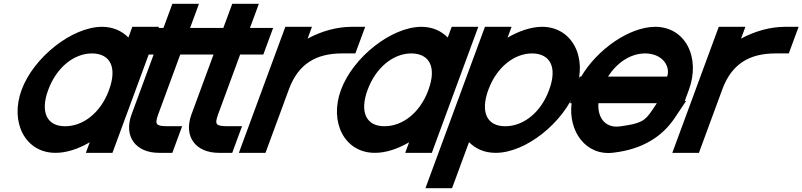

<svg xmlns="http://www.w3.org/2000/svg" viewBox="-20 -754 4221 1010"><path d="M93.6 -281C157.1 -453 358.7 -612 516.1 -613C573.6 -613 621.1 -591.8 655.3 -556.6L676.1 -613H816.1L790.2 -543L694.9 -284.6L693.6 -281L597.4 -20L571.6 50H431.6L452 -5.5C392.2 29.4 329.3 50.4 271.6 50C112.6 50 30.9 -111 93.6 -281ZM233.6 -281C190.1 -163 227.8 -89 323.2 -90C417.7 -90 508.3 -160.8 551.7 -275.7L553.6 -281C597.5 -400 560.1 -472 464.4 -473C369.4 -473 277.5 -400 233.6 -281Z M928.2 -467 812.1 -152C793.1 -98 799.2 -90 868.2 -90H938.2L886.6 50H816.6C695.6 50 629.5 -34 671.7 -151L672.1 -152L788.2 -467H780.2H710.2L761.8 -607H831.8H839.8L860.9 -664L886.7 -734H1026.7L1000.9 -664L979.8 -607H1031.8H1101.8L1050.2 -467H980.2Z M1243.2 -467 1127.1 -152C1108.1 -98 1114.2 -90 1183.2 -90H1253.2L1201.6 50H1131.6C1010.6 50 944.5 -34 986.7 -151L987.1 -152L1103.2 -467H1095.2H1025.2L1076.8 -607H1146.8H1154.8L1175.9 -664L1201.7 -734H1341.7L1315.9 -664L1294.8 -607H1346.8H1416.8L1365.2 -467H1295.2Z M1598.2 -550.9C1672.3 -591 1753.8 -613 1831.1 -613H1901.1L1849.4 -473H1779.4C1642.3 -473 1550 -417.6 1501 -287.5L1499 -282L1473.2 -212L1402.4 -20L1376.6 50H1236.6L1262.4 -20L1333.2 -212L1359 -282C1359.4 -283.2 1359.9 -284.5 1360.3 -285.7L1455.2 -543L1481.1 -613H1621.1Z M1773.6 -281C1837.1 -453 2038.7 -612 2196.1 -613C2253.6 -613 2301.1 -591.8 2335.3 -556.6L2356.1 -613H2496.1L2470.2 -543L2374.9 -284.6L2373.6 -281L2277.4 -20L2251.6 50H2111.6L2132 -5.5C2072.2 29.4 2009.3 50.4 1951.6 50C1792.6 50 1710.9 -111 1773.6 -281ZM1913.6 -281C1870.1 -163 1907.8 -89 2003.2 -90C2097.7 -90 2188.3 -160.8 2231.7 -275.7L2233.6 -281C2277.5 -400 2240.1 -472 2144.4 -473C2049.4 -473 1957.5 -400 1913.6 -281Z M2650 -555.9C2710.3 -591.2 2773.6 -612.6 2831.1 -613C2990.1 -613 3072.3 -451 3009 -282C2945.9 -111 2746.2 51 2586.6 50C2528.9 50 2481.4 28.8 2447.3 -6.3L2383.8 166L2358 236H2218L2243.8 166L2409 -282L2505.2 -543L2531.1 -613H2671.1ZM2549 -282C2505.1 -163 2542.8 -89 2638.2 -90C2734.2 -90 2826.1 -163 2869 -282C2912.5 -400 2875.1 -472 2779.4 -473C2684.4 -473 2592.5 -400 2549 -282Z M3178.5 -351H3489.4C3507.5 -400 3470.1 -472 3374.4 -473C3299.8 -473 3227.7 -428 3178.5 -351ZM2986.8 -211H2977.8L3003.6 -281L3029.4 -351H3037.2C3121.8 -494.4 3290.3 -612.1 3426.1 -613C3585.1 -613 3666.7 -452 3603.6 -281L3582.2 -223H3589.2L3529 -133C3464.6 -37 3361.6 31 3207.9 49C3061.7 68 2968.6 -63.3 2986.8 -211ZM3435.2 -211H3127.9C3122.5 -131 3167.7 -79.5 3239.8 -89H3240.8C3351.4 -104 3372.1 -117 3409.8 -173Z M3878.2 -550.9C3952.3 -591 4033.8 -613 4111.1 -613H4181.1L4129.4 -473H4059.4C3922.3 -473 3830 -417.6 3781 -287.5L3779 -282L3753.2 -212L3682.4 -20L3656.6 50H3516.6L3542.4 -20L3613.2 -212L3639 -282C3639.4 -283.2 3639.9 -284.5 3640.3 -285.7L3735.2 -543L3761.1 -613H3901.1Z"/></svg>

Font: Nordica Plus
Style: NordicaClassicRgObl
Weight: 500
Version: Version 1.01